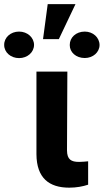

<svg xmlns="http://www.w3.org/2000/svg" viewBox="-103 -886 493 913"><path d="M70.3 -545.5V-152.7C71 -39.1 130.7 6.4 226.2 6.4C259.9 6.4 291.2 0.7 316.1 -7.8V-119C304 -117.9 287.6 -116.1 273.1 -116.1C235.8 -116.1 215.9 -127.1 215.6 -170.8L217.3 -545.5ZM-83.1 -672.6C-83.5 -637.4 -52.2 -609.7 -12.4 -609.7C27.7 -609.7 58.6 -637.4 58.9 -672.6C58.6 -707.4 27.7 -735.8 -12.4 -735.8C-52.9 -735.8 -83.5 -707.4 -83.1 -672.6ZM101.6 -699.9H176.8L256 -866.5H123.9ZM228.7 -671.9C228.3 -637.8 258.2 -610.1 300.1 -610.1C339.1 -610.1 370 -637.1 370.4 -671.9C370 -708.1 339.1 -735.8 300.1 -735.8C258.2 -735.8 228.3 -707.4 228.7 -671.9Z"/></svg>

Font: Margiela Sans
Style: Bold
Weight: 700
Designer: Stefan Endress, Andreas Faust
Version: Version 1.100;FEAKit 1.0